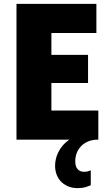

<svg xmlns="http://www.w3.org/2000/svg" viewBox="-20 -720 556 990"><path d="M65 -700H477V-550H245V-437H434V-292H245V-150H487V0H481Q452 1 430.5 11Q409 21 395 37Q381 53 374.5 72.5Q368 92 368 111Q368 140 381 153Q394 166 413 166Q420 166 429 164.5Q438 163 448 158V235Q437 240 420.5 245Q404 250 381 250Q351 250 329 240Q307 230 292.5 214Q278 198 271 177.5Q264 157 264 135Q264 120 267.5 102.5Q271 85 279.5 67Q288 49 302.5 31.5Q317 14 338 0H65Z"/></svg>

Font: Tilda Sans Black
Style: Regular
Weight: 900
Designer: ParaType Ltd
Foundry: ParaType Ltd
Version: Version 1.009